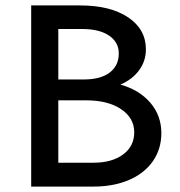

<svg xmlns="http://www.w3.org/2000/svg" viewBox="-20 -688 663 708"><path d="M275 -668Q387 -668 452.5 -624Q518 -580 518 -506Q518 -463 493 -429Q468 -395 424 -376Q493 -357 534 -309.5Q575 -262 575 -197Q575 -139 544 -94Q513 -49 456 -24.5Q399 0 325 0H95V-668ZM325 -88Q393 -88 434 -118.5Q475 -149 475 -200Q475 -253 426.5 -285.5Q378 -318 298 -318H195V-88ZM290 -395Q351 -395 384.5 -420.5Q418 -446 418 -491Q418 -532 382.5 -556.5Q347 -581 283 -581H195V-395Z"/></svg>

Font: Madhuban
Style: Regular
Weight: 400
Designer: jaikishan Patel
Foundry: MagicType
Version: Version 1.000